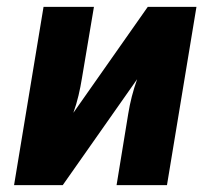

<svg xmlns="http://www.w3.org/2000/svg" viewBox="-20 -540 640 560"><path d="M21 0 107 -520H254L219 -312Q215 -287 209 -261.5Q203 -236 194 -211L411 -520H553L467 0H320L354 -208Q358 -233 364.5 -258.5Q371 -284 380 -309L163 0Z"/></svg>

Font: Iosevka Heavy Extended
Style: Italic
Weight: 900
Width: 7
Italic angle: -9°
Monospace: yes
Designer: Belleve Invis
Foundry: Belleve Invis
Version: Version 32.5.0; ttfautohint (v1.8.4)